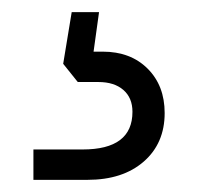

<svg xmlns="http://www.w3.org/2000/svg" viewBox="-20 -30 326 316"><path d="M98 -10H143L134 55H149Q195 55 223 83Q251 111 251 156Q251 206 216.5 236Q182 266 124 266H35V216H116Q198 216 198 154Q198 131 183 118Q168 105 142 105H108L84 75Z"/></svg>

Font: Overused Grotesk Light
Style: Italic
Weight: 300
Italic angle: -10°
Version: Version 0.003